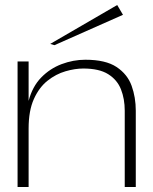

<svg xmlns="http://www.w3.org/2000/svg" viewBox="-20 -745 611 765"><path d="M320 -507Q401 -507 444.5 -478Q488 -449 504.5 -403Q521 -357 521 -304V0H477V-304Q477 -351 462 -389Q447 -427 411 -449.5Q375 -472 312 -472Q279 -472 241 -461Q203 -450 169.5 -423.5Q136 -397 115 -350.5Q94 -304 94 -233V0H50V-500H94V-343Q109 -400 144 -436Q179 -472 225.5 -489.5Q272 -507 320 -507ZM197 -565 180 -570 447 -725 470 -686Z"/></svg>

Font: Panamera Light
Style: Regular
Weight: 300
Designer: Bastien Sozeau
Foundry: NBR — Bastien Sozeau
Version: Version 3.002; ttfautohint (v1.8.4.7-5d5b);gftools[0.9.33]